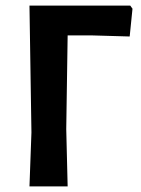

<svg xmlns="http://www.w3.org/2000/svg" viewBox="-20 -664 502 684"><path d="M444 -644 452 -633 442 -534 303 -538H221L216 -204L221 0H85L92 -192L85 -644Z"/></svg>

Font: Alegreya Sans SC
Style: Bold
Weight: 700
Designer: Juan Pablo del Peral
Foundry: Huerta Tipografica
Version: Version 2.007